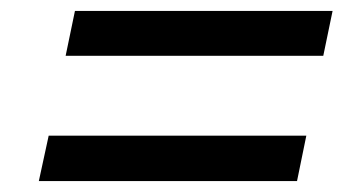

<svg xmlns="http://www.w3.org/2000/svg" viewBox="-20 -536 640 351"><path d="M100 -434 117 -516H588L571 -434ZM51 -205 69 -288H540L523 -205Z"/></svg>

Font: Mona Sans ExtraLight Medium
Style: Italic
Weight: 500
Italic angle: -11.6951°
Version: Version 2.000